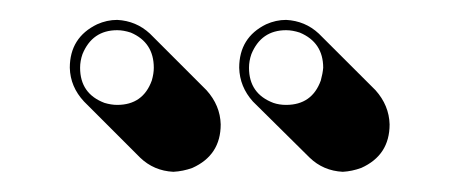

<svg xmlns="http://www.w3.org/2000/svg" viewBox="-20 -642 475 192"><path d="M49.8 -574.2Q49.8 -604.5 77.1 -617.7Q86.9 -622.1 97.2 -622.1Q116.2 -621.1 129.9 -608.4L186.5 -551.8Q200.2 -536.6 200.7 -517.6Q200.7 -486.8 172.4 -474.1Q163.1 -470.7 153.3 -470.2Q133.8 -471.2 120.1 -484.4L64 -540.5Q50.3 -555.2 49.8 -574.2ZM219.2 -574.2Q219.2 -604.5 246.1 -617.7Q255.9 -622.1 266.1 -622.1Q285.2 -621.1 298.8 -608.4L355.5 -551.8Q369.1 -536.6 369.6 -517.6Q369.6 -486.8 341.3 -474.1Q332 -470.7 322.8 -470.2Q303.2 -471.2 289.6 -484.4L232.9 -540.5Q219.7 -555.2 219.2 -574.2ZM229 -574.2Q229 -548.3 253.4 -539.1Q259.3 -537.1 266.1 -537.1Q292 -537.1 300.8 -561.5Q302.7 -568.4 303.2 -574.2Q303.2 -599.6 279.8 -609.4Q272.5 -611.8 266.1 -611.8Q241.2 -611.8 231.4 -587.9Q229 -581.1 229 -574.2ZM60.1 -574.2Q60.1 -548.3 84.5 -539.1Q91.3 -537.1 97.2 -537.1Q123 -537.1 131.8 -561.5Q133.8 -568.4 133.8 -574.2Q133.8 -599.6 110.8 -609.4Q103.5 -611.8 97.2 -611.8Q72.3 -611.8 62.5 -587.9Q60.1 -581.1 60.1 -574.2Z"/></svg>

Font: Linux Biolinum Shadow O
Style: Regular
Weight: 400
Designer: Philipp H. Poll
Foundry: Philipp H. Poll
Version: Version 1.0.4